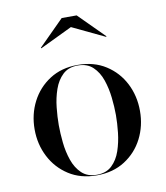

<svg xmlns="http://www.w3.org/2000/svg" viewBox="-79 -746 710 822"><g transform="rotate(-10 276.0 -335.0)"><path d="M276.5 -634.5 136 -567 134.5 -569.5 244.5 -679.5H309.5L419.5 -569.5L418 -567ZM47.5 -230Q47.5 -295 75.5 -349.5Q103.5 -404 154.8 -437Q206 -470 276.5 -470Q347 -470 398.5 -437Q450 -404 477.8 -349.5Q505.5 -295 505.5 -230Q505.5 -165 477.8 -110.5Q450 -56 398.5 -23Q347 10 276.5 10Q206 10 154.8 -23Q103.5 -56 75.5 -110.5Q47.5 -165 47.5 -230ZM152.5 -230Q152.5 -195 156.8 -154Q161 -113 173.8 -76.2Q186.5 -39.5 211.2 -16Q236 7.5 276.5 7.5Q317.5 7.5 342.2 -16Q367 -39.5 379.5 -76.2Q392 -113 396.5 -154Q401 -195 401 -230Q401 -265.5 396.5 -306.2Q392 -347 379.5 -383.8Q367 -420.5 342.2 -444Q317.5 -467.5 276.5 -467.5Q236 -467.5 211.2 -444Q186.5 -420.5 173.8 -383.8Q161 -347 156.8 -306.2Q152.5 -265.5 152.5 -230Z"/></g></svg>

Font: Bodoni* 72pt
Style: Regular
Weight: 400
Version: Version 2.3